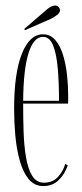

<svg xmlns="http://www.w3.org/2000/svg" viewBox="-20 -648 291 680"><path d="M133.5 11Q101.5 11 81.2 -14Q61 -39 49.8 -79.8Q38.5 -120.5 34.2 -168.5Q30 -216.5 30 -262.5Q30 -389 57.5 -457.8Q85 -526.5 132 -526.5Q158.5 -526.5 176 -506Q193.5 -485.5 203.5 -452.5Q213.5 -419.5 217.5 -381.5Q221.5 -343.5 221.5 -308.5Q221.5 -301.5 221.5 -294.8Q221.5 -288 221 -281H62V-278Q62 -231.5 63.5 -182.8Q65 -134 71.8 -92.8Q78.5 -51.5 93.5 -26.2Q108.5 -1 135.5 -1Q167 -1 185.8 -22Q204.5 -43 211 -67.5L220 -62.5Q210 -32 188.2 -10.5Q166.5 11 133.5 11ZM132 -517.5Q99.5 -517.5 81.2 -460.2Q63 -403 62 -291H189Q189 -355.5 184.5 -406.8Q180 -458 167.8 -487.8Q155.5 -517.5 132 -517.5ZM68 -541 66 -545.5 146 -614.5Q153 -620.5 160.8 -624.5Q168.5 -628.5 175.5 -628.5Q185.5 -628.5 190.5 -619Q192.5 -615.5 192.5 -612Q192.5 -602.5 181.5 -594.5Q170.5 -586.5 159.5 -581Z"/></svg>

Font: Imbue 100pt Thin
Style: Regular
Weight: 100
Designer: Tyler Finck
Foundry: Etcetera Type Company
Version: Version 1.102; ttfautohint (v1.8.3)